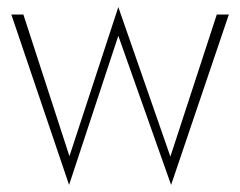

<svg xmlns="http://www.w3.org/2000/svg" viewBox="-20 -501 678 542"><path d="M12 -460 175 21 314 -400 463 21 626 -460H592L461 -59L314 -481L176 -60L46 -460Z"/></svg>

Font: Jost ExtraLight
Style: Regular
Weight: 250
Version: Version 3.710